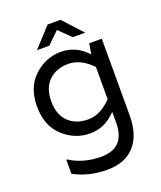

<svg xmlns="http://www.w3.org/2000/svg" viewBox="-168 -806 966 1151"><g transform="rotate(-20 315.5 -230.5)"><path d="M472 -510H552V-22Q552 104 491 172Q430 240 314.5 240Q199 240 104 189V99H109Q194 154 308 154Q461 154 461 -9V-74H458Q389 0 293 0Q197 0 122.5 -68.5Q48 -137 48 -260Q48 -383 122.5 -451.5Q197 -520 293 -520Q389 -520 458 -446H461ZM461 -157V-363Q389 -437 311.5 -437Q234 -437 186.5 -391.5Q139 -346 139 -260Q139 -174 186.5 -128.5Q234 -83 311.5 -83Q389 -83 461 -157ZM358 -701 471 -578H392L317 -651L242 -578H163L276 -701Z"/></g></svg>

Font: Varela
Style: Regular
Weight: 400
Designer: Joe Prince
Foundry: Joe Prince
Version: Version 1.000